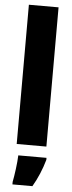

<svg xmlns="http://www.w3.org/2000/svg" viewBox="-64 -791 391 1044"><g transform="rotate(5 131.5 -269.5)"><path d="M212 0V-760H50V0ZM218 72V61H64C63 101 53 173 46 207V221H155C182 175 203 125 218 72Z"/></g></svg>

Font: Noto Sans Devanagari ExtraCondensed Black
Style: Regular
Weight: 900
Width: 2
Designer: Jelle Bosma - Monotype Design Team
Foundry: Monotype Imaging Inc.
Version: Version 2.004